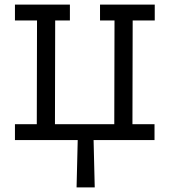

<svg xmlns="http://www.w3.org/2000/svg" viewBox="-20 -609 738 835"><path d="M313 206 318 0H45V-69H140L141 -520H45V-589H284V-520H220L219 -69H477L478 -520H415V-589H653V-520H557L556 -69H652V0H387L392 206Z"/></svg>

Font: Podkova VF Beta
Style: Regular
Weight: 400
Designer: Ilya Yudin
Foundry: Cyreal (www.cyreal.org)
Version: Version 2.100